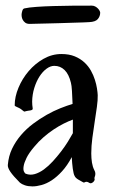

<svg xmlns="http://www.w3.org/2000/svg" viewBox="-20 -624 412 682"><path d="M327.1 -286.1Q327.6 -269 324.2 -244.4Q320.8 -219.7 316.4 -191.7Q312 -163.6 308.1 -134.3Q304.2 -105 304.2 -79.1Q304.2 -62 306.6 -46.6Q309.1 -31.2 314.9 -20Q318.4 -13.7 318.6 -8.8Q318.8 -3.9 317.9 -0.2Q316.9 3.4 315.9 6.1Q314.9 8.8 315.9 11.2Q316.9 13.7 315.4 16.8Q314 20 311 22.7Q308.1 25.4 304.4 26.6Q300.8 27.8 297.9 25.9Q292.5 22.5 289.3 22Q286.1 21.5 283.9 22.2Q281.7 22.9 280 23.9Q278.3 24.9 275.9 23.9Q267.6 19.5 257.8 13.7Q248 7.8 245.1 1Q243.2 -2 241.5 -8.8Q239.7 -15.6 238.5 -24.9Q237.3 -34.2 236.3 -44.9Q235.4 -55.7 234.9 -65.9Q218.8 -35.6 200.4 -15.6Q182.1 4.4 163.8 16.4Q145.5 28.3 127.7 33.2Q109.9 38.1 95.2 38.1Q80.1 38.1 68.6 34.2Q57.1 30.3 50.8 24.9Q26.9 1 16.8 -13.9Q6.8 -28.8 7.8 -38.1Q10.3 -69.3 22.9 -95.7Q35.6 -122.1 54.7 -144.3Q73.7 -166.5 97.4 -184.3Q121.1 -202.1 145.8 -216.1Q170.4 -230 194.3 -239.5Q218.3 -249 237.8 -254.9Q236.8 -281.2 235.6 -301Q234.4 -320.8 231.9 -330.1Q224.6 -360.4 209.5 -375.2Q194.3 -390.1 172.9 -390.1Q159.2 -390.1 145.3 -379.9Q131.3 -369.6 120.1 -352.1Q108.9 -334.5 101.8 -311.5Q94.7 -288.6 94.2 -263.2Q94.2 -256.8 94.7 -251Q95.2 -245.1 96.2 -238.8Q96.7 -235.4 94 -233.9Q91.3 -232.4 87.4 -231.7Q83.5 -231 79.1 -230.5Q74.7 -230 71.8 -229Q69.3 -228 67.9 -227.8Q66.4 -227.5 64.9 -228.3Q63.5 -229 61.3 -231Q59.1 -232.9 55.2 -235.8Q51.3 -238.8 47.1 -240.7Q43 -242.7 39.8 -244.1Q36.6 -245.6 34.4 -246.8Q32.2 -248 32.2 -250Q32.2 -280.3 45.7 -312.5Q59.1 -344.7 81.8 -371.3Q104.5 -397.9 134.5 -415Q164.6 -432.1 198.2 -432.1Q225.6 -432.1 245.6 -423.8Q265.6 -415.5 279.8 -402.3Q293.9 -389.2 303 -373Q312 -356.9 317.1 -340.6Q322.3 -324.2 324.5 -309.8Q326.7 -295.4 327.1 -286.1ZM238.8 -199.2Q224.1 -193.8 206.5 -185.1Q189 -176.3 170.9 -164.3Q152.8 -152.3 134.8 -136.7Q116.7 -121.1 101.1 -102.1Q82.5 -80.1 74.2 -63Q65.9 -45.9 64 -33.9Q62 -22 64.9 -15.1Q67.9 -8.3 71.8 -6.8Q86.9 -1 103.3 -5.6Q119.6 -10.3 136 -22.2Q152.3 -34.2 167.7 -51Q183.1 -67.9 196.8 -85.7Q210.4 -103.5 221.2 -120.8Q231.9 -138.2 238.8 -150.9ZM335.9 -579.1Q335.9 -566.4 327.6 -556.4Q319.3 -546.4 296.9 -545.4Q292.5 -544.9 276.1 -544.4Q259.8 -543.9 237.3 -543.2Q214.8 -542.5 189.7 -541.7Q164.6 -541 142.6 -540.5Q120.6 -540 104.7 -539.6Q88.9 -539.1 85.9 -539.1Q75.2 -539.1 69.3 -543.7Q63.5 -548.3 60.5 -554.2Q57.6 -560.1 57.1 -565.2Q56.6 -570.3 56.6 -571.3Q56.6 -577.1 59.1 -585.2Q61.5 -593.3 66.9 -594.2Q82 -597.7 109.4 -599.6Q136.7 -601.6 169.9 -602.5Q203.1 -603.5 238.5 -603.8Q273.9 -604 305.7 -604Q313 -604 318.6 -600.8Q324.2 -597.7 328.1 -593.5Q332 -589.4 334 -585.2Q335.9 -581.1 335.9 -579.1Z"/></svg>

Font: Oregano
Style: Regular
Weight: 400
Version: Version 1.000